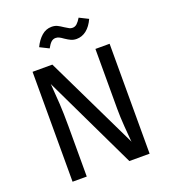

<svg xmlns="http://www.w3.org/2000/svg" viewBox="-159 -1015 1001 1131"><g transform="rotate(-20 341.5 -450.0)"><path d="M583 -689V0H456L176 -585Q176 -583 176.5 -580.5Q177 -578 177 -576Q182 -516 185.5 -456.5Q189 -397 189 -316V0H100V-689H224L507 -103Q507 -104 507 -105.5Q507 -107 506 -109Q503 -142 498.5 -202.5Q494 -263 494 -313V-689ZM411 -782Q392 -782 376.5 -789Q361 -796 342 -809Q327 -820 316.5 -825Q306 -830 295 -830Q279 -830 267 -819Q255 -808 242 -784L186 -812Q205 -852 232.5 -876Q260 -900 295 -900Q316 -900 331 -892.5Q346 -885 365 -872Q384 -860 392 -856Q400 -852 411 -852Q426 -852 438 -862.5Q450 -873 464 -896L520 -868Q501 -826 473 -804Q445 -782 411 -782Z"/></g></svg>

Font: Firava
Style: Regular
Weight: 400
Designer: Carrois Corporate & Edenspiekermann AG
Foundry: Greg Finn Gibson
Version: Version 5.000